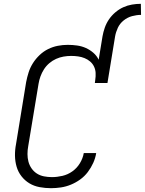

<svg xmlns="http://www.w3.org/2000/svg" viewBox="-20 -978 759 1006"><path d="M517 -787Q521 -810 529 -833Q537 -856 551 -876.5Q565 -897 584.5 -913.5Q604 -930 626 -940Q648 -950 671.5 -954Q695 -958 718 -958L719 -900Q696 -900 672 -893.5Q648 -887 628 -871Q608 -855 597.5 -832.5Q587 -810 583 -787ZM247 8Q217 8 187.5 2.5Q158 -3 134 -17.5Q110 -32 92.5 -54.5Q75 -77 67 -104.5Q59 -132 58.5 -162Q58 -192 64 -223L117 -548Q122 -574 130 -599Q138 -624 152.5 -647Q167 -670 187.5 -689.5Q208 -709 232.5 -721Q257 -733 283 -738Q309 -743 335 -743Q360 -743 384.5 -739.5Q409 -736 430 -726.5Q451 -717 469 -701.5Q487 -686 497 -665L517 -787H583L543 -543H477L479 -559Q482 -578 481 -596Q480 -614 472.5 -629.5Q465 -645 452 -656Q439 -667 423 -673.5Q407 -680 389 -682.5Q371 -685 353 -685Q333 -685 313 -681.5Q293 -678 274 -669.5Q255 -661 238.5 -647Q222 -633 210.5 -615Q199 -597 192 -577.5Q185 -558 182 -539L128 -213Q124 -192 124 -171Q124 -150 129 -131Q134 -112 145.5 -95.5Q157 -79 173.5 -68.5Q190 -58 210.5 -54Q231 -50 252 -50Q279 -50 307 -56.5Q335 -63 359 -80Q383 -97 398.5 -122.5Q414 -148 419 -176H484Q480 -150 468.5 -124.5Q457 -99 440 -76.5Q423 -54 400 -37.5Q377 -21 351.5 -10.5Q326 0 299.5 4Q273 8 247 8Z"/></svg>

Font: Iosevka Aile Light Oblique
Style: Regular
Weight: 300
Italic angle: -9°
Designer: Belleve Invis
Foundry: Belleve Invis
Version: Version 31.1.0; ttfautohint (v1.8.4)